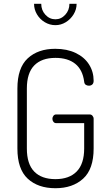

<svg xmlns="http://www.w3.org/2000/svg" viewBox="-20 -989 576 1015"><path d="M273 -683Q200 -683 161 -643Q122 -603 122 -521V-204Q122 -122 161 -82Q200 -42 273 -42Q346 -42 385.5 -82.5Q425 -123 425 -204V-338H277Q268 -338 262.5 -345Q257 -352 257 -361Q257 -370 262.5 -377Q268 -384 277 -384H454Q463 -384 469 -377Q475 -370 475 -361V-204Q475 -95 419.5 -44.5Q364 6 273 6Q181 6 126.5 -44.5Q72 -95 72 -204V-521Q72 -630 126.5 -680.5Q181 -731 272 -731Q334 -731 380 -709Q426 -687 450.5 -648.5Q475 -610 475 -562Q475 -549 468 -542.5Q461 -536 450 -536Q440 -536 433 -541Q426 -546 425 -557Q417 -620 378 -651.5Q339 -683 273 -683ZM273 -856Q243 -856 217 -871.5Q191 -887 175.5 -913Q160 -939 160 -969H198Q198 -935 220 -911Q242 -887 273 -887Q303 -887 325 -911Q347 -935 347 -969H385Q385 -939 369 -913Q353 -887 327.5 -871.5Q302 -856 273 -856Z"/></svg>

Font: Dosis
Style: Regular
Weight: 400
Designer: Edgar Tolentino, Pablo Impallari, Igino Marini
Foundry: Edgar Tolentino, Pablo Impallari, Igino Marini
Version: Version 1.007;Glyphs 3.1.1 (3134)